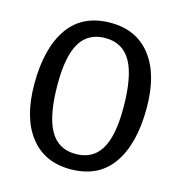

<svg xmlns="http://www.w3.org/2000/svg" viewBox="-108 -813 865 919"><g transform="rotate(15 325.0 -353.5)"><path d="M329.5 -717Q457.5 -717 528.8 -625Q600 -533 600 -367Q600 -189.5 530.2 -89.8Q460.5 10 321 10Q193 10 121.8 -82Q50.5 -174 50.5 -340Q50.5 -518 120.2 -617.5Q190 -717 329.5 -717ZM327 -67Q411.5 -67 451.8 -133Q492 -199 492 -337.5Q492 -493 451 -566.5Q410 -640 323.5 -640Q239 -640 198.8 -574Q158.5 -508 158.5 -369.5Q158.5 -214.5 199.5 -140.8Q240.5 -67 327 -67Z"/></g></svg>

Font: Newsreader Caption
Style: Regular
Weight: 400
Designer: Hugues Gentile
Foundry: Production Type
Version: Version 1.001